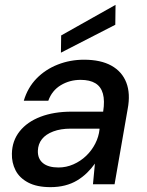

<svg xmlns="http://www.w3.org/2000/svg" viewBox="-20 -759 605 791"><path d="M188 12Q132 12 96 -7Q60 -26 44 -57.5Q28 -89 29 -126Q30 -179 61 -218Q92 -257 147 -278Q202 -299 275 -299H405Q412 -344 404 -373Q396 -402 373 -416Q350 -430 312 -430Q267 -430 230.5 -408Q194 -386 179 -344H78Q94 -398 130.5 -435.5Q167 -473 218 -493Q269 -513 326 -513Q395 -513 439 -488.5Q483 -464 500.5 -418.5Q518 -373 506 -310L452 0H363L371 -85Q357 -65 338.5 -47Q320 -29 297.5 -15.5Q275 -2 247.5 5Q220 12 188 12ZM221 -69Q253 -69 282.5 -82Q312 -95 335 -117Q358 -139 372.5 -167.5Q387 -196 390 -226V-229H271Q230 -229 199.5 -217.5Q169 -206 153 -186Q137 -166 136 -138Q135 -105 157 -87Q179 -69 221 -69ZM231 -542 232 -613 456 -739 455 -657Z"/></svg>

Font: DM Sans 17pt Medium
Style: Italic
Weight: 500
Italic angle: -10°
Version: Version 4.004;gftools[0.9.30]